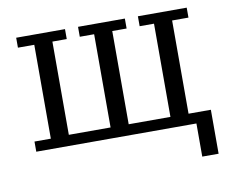

<svg xmlns="http://www.w3.org/2000/svg" viewBox="-74 -611 1034 856"><g transform="rotate(-10 442.5 -183.0)"><path d="M775 0H50V-46H124V-471H50V-516H271V-471H206V-49H395V-471H330V-516H542V-471H477V-49H666V-471H601V-516H822V-471H748V-49H849V150H775Z"/></g></svg>

Font: IBM Plex Serif
Style: Regular
Weight: 400
Designer: Mike Abbink, Paul van der Laan, Pieter van Rosmalen
Foundry: Bold Monday
Version: Version 2.6